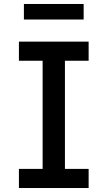

<svg xmlns="http://www.w3.org/2000/svg" viewBox="-20 -944 540 964"><path d="M75 0V-96H194V-639H75V-735H425V-639H306V-96H425V0ZM100 -846V-924H400V-846Z"/></svg>

Font: Iosevka Term Curly
Style: Bold
Weight: 700
Designer: Belleve Invis
Foundry: Belleve Invis
Version: Version 32.3.0